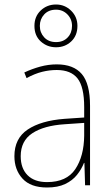

<svg xmlns="http://www.w3.org/2000/svg" viewBox="-20 -823 498 853"><path d="M232 -537Q307 -537 343.5 -494Q380 -451 380 -353V0H358L355 -99H353Q342 -71 322 -46Q302 -21 269.5 -5.5Q237 10 189 10Q116 10 80 -29.5Q44 -69 44 -129Q44 -208 103 -247.5Q162 -287 266 -295L354 -301V-347Q354 -437 324.5 -474.5Q295 -512 232 -512Q200 -512 167.5 -504Q135 -496 98 -476L88 -501Q122 -517 158.5 -527Q195 -537 232 -537ZM267 -271Q175 -265 123.5 -231Q72 -197 72 -129Q72 -75 102.5 -44.5Q133 -14 189 -14Q276 -14 314.5 -71.5Q353 -129 354 -220V-277ZM229 -613Q190 -613 161.5 -638.5Q133 -664 133 -708Q133 -750 161 -776.5Q189 -803 229 -803Q268 -803 296 -775.5Q324 -748 324 -708Q324 -665 296.5 -639Q269 -613 229 -613ZM229 -636Q261 -636 280.5 -656.5Q300 -677 300 -708Q300 -738 279.5 -759Q259 -780 229 -780Q196 -780 176.5 -759Q157 -738 157 -708Q157 -678 176.5 -657Q196 -636 229 -636Z"/></svg>

Font: Noto Sans Gurmukhi UI SemiCondensed Thin
Style: Regular
Weight: 100
Width: 4
Designer: Jelle Bosma - Monotype Design Team
Foundry: Monotype Imaging Inc.
Version: Version 2.004; ttfautohint (v1.8.4.7-5d5b)